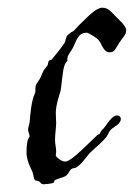

<svg xmlns="http://www.w3.org/2000/svg" viewBox="-20 -458 348 499"><path d="M308 -380C308 -390 289 -407 283 -413C270 -426 262 -438 246 -438C229 -438 207 -413 191 -398C186 -394 171 -376 169 -376C166 -376 156 -367 155 -366C151 -361 151 -353 148 -347C138 -331 125 -317 115 -304C114 -302 109 -302 107 -300C105 -297 105 -292 104 -289C101 -284 96 -279 93 -274C90 -268 88 -262 85 -256C80 -245 72 -241 72 -228V-223C72 -221 72 -218 71 -216C61 -195 59 -162 57 -140C56 -134 53 -127 53 -121C53 -115 57 -109 57 -103C50 -96 49 -75 49 -67C48 -46 55 -31 64 -12C68 -3 66 4 71 10C74 13 79 11 82 14C87 17 85 20 93 21C98 21 116 19 119 17C120 17 121 11 123 10C130 6 146 3 151 -1C157 -4 160 -15 166 -19C168 -21 175 -21 177 -22C193 -32 201 -46 213 -60C227 -74 246 -88 257 -103C261 -108 263 -116 268 -121C276 -129 294 -135 294 -149C294 -156 287 -158 285 -158C270 -158 257 -133 250 -125C242 -117 243 -118 239 -110C238 -109 232 -108 232 -106C222 -96 214 -89 206 -81C193 -69 163 -38 149 -38C140 -38 126 -50 126 -52C125 -53 125 -54 125 -55C125 -58 126 -62 126 -64C126 -74 123 -84 123 -94C123 -110 126 -126 126 -139C126 -146 125 -155 125 -165C125 -185 135 -214 137 -220C141 -239 142 -274 148 -289C149 -293 155 -300 155 -300C155 -302 155 -304 155 -305C155 -315 166 -326 169 -333C179 -352 182 -373 206 -373C210 -373 229 -360 232 -358C246 -347 246 -322 266 -322C278 -322 281 -333 290 -347C299 -360 308 -369 308 -378V-380Z"/></svg>

Font: Jim Nightshade
Style: Regular
Weight: 400
Designer: Astigmatic (AOETI)
Foundry: Astigmatic (AOETI)
Version: Version 1.000